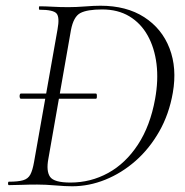

<svg xmlns="http://www.w3.org/2000/svg" viewBox="-20 -647 646 671"><path d="M53 -302Q50 -302 49 -306.5Q48 -311 49 -315.5Q50 -320 53 -320H315Q318 -320 318.5 -315.5Q319 -311 318.5 -306.5Q318 -302 315 -302ZM232 4Q208 4 173.5 1Q139 -2 110 -2Q80 -2 55.5 -1Q31 0 11 0Q8 0 8 -6Q8 -12 11 -12Q43 -12 60.5 -17Q78 -22 86 -37Q94 -52 99 -81L181 -544Q189 -587 177.5 -600Q166 -613 118 -613Q116 -613 116 -619Q116 -625 118 -625Q138 -625 164 -623.5Q190 -622 219 -622Q246 -622 277.5 -624.5Q309 -627 331 -627Q422 -627 484 -587Q546 -547 572.5 -478Q599 -409 584 -323Q571 -248 536.5 -187.5Q502 -127 453.5 -84.5Q405 -42 348 -19Q291 4 232 4ZM226 -9Q297 -9 358 -42.5Q419 -76 462 -141.5Q505 -207 522 -301Q534 -367 527 -423.5Q520 -480 496 -523Q472 -566 432 -590Q392 -614 337 -614Q285 -614 261 -601.5Q237 -589 228 -542L149 -92Q141 -49 155 -29Q169 -9 226 -9Z"/></svg>

Font: Cormorant Infant Light
Style: Italic
Weight: 300
Italic angle: -10°
Designer: Christian Thalmann (Catharsis Fonts)
Foundry: Catharsis Fonts
Version: Version 4.001